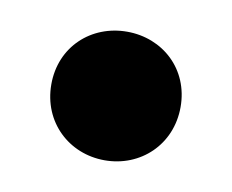

<svg xmlns="http://www.w3.org/2000/svg" viewBox="-37 -224 333 275"><g transform="rotate(10 129.0 -86.5)"><path d="M129 7C181 7 223 -32 223 -87C223 -142 181 -180 129 -180C77 -180 35 -142 35 -87C35 -32 77 7 129 7Z"/></g></svg>

Font: Montserrat-Alt1
Style: Bold
Weight: 700
Designer: Differentunic
Foundry: Differentunic
Version: Version 7.222